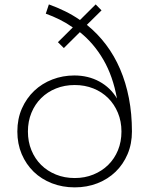

<svg xmlns="http://www.w3.org/2000/svg" viewBox="-20 -815 667 850"><path d="M310.9 14.5Q256.4 14.5 209.8 -3.6Q163.2 -21.8 129.3 -54.5Q95.5 -87.3 76.1 -132.7Q56.8 -178.2 56.8 -232.7Q56.8 -289.1 77 -334.8Q97.3 -380.5 131.6 -413Q165.9 -445.5 211.8 -463.2Q257.7 -480.9 309.1 -480.9Q370.9 -480.9 420.2 -453.9Q469.5 -426.8 497.7 -379.1Q480 -477.7 437.7 -550.5Q395.5 -623.2 333.6 -672.7L262.7 -602.3L236.4 -628.2L302.3 -693.6Q274.5 -713.2 244.3 -728.2Q214.1 -743.2 182.7 -754.5L196.4 -795.5Q233.2 -782.3 268 -765.2Q302.7 -748.2 334.1 -726.4L403.6 -795.5L429.5 -769.1L364.5 -705Q412.3 -666.4 449.3 -617.3Q486.4 -568.2 511.8 -508.9Q537.3 -449.5 550.7 -380.5Q564.1 -311.4 564.1 -232.7Q564.1 -178.2 544.8 -132.7Q525.5 -87.3 491.6 -54.5Q457.7 -21.8 411.4 -3.6Q365 14.5 310.9 14.5ZM310.9 -26.8Q355.5 -26.8 393.4 -42.3Q431.4 -57.7 459.1 -85Q486.8 -112.3 502.3 -150Q517.7 -187.7 517.7 -232.7Q517.7 -277.7 502 -315.5Q486.4 -353.2 458.9 -380.7Q431.4 -408.2 393.4 -423.4Q355.5 -438.6 310.9 -438.6Q265.9 -438.6 228 -423.4Q190 -408.2 162.3 -380.7Q134.5 -353.2 119.1 -315.5Q103.6 -277.7 103.6 -232.7Q103.6 -187.7 119.1 -150Q134.5 -112.3 162 -85Q189.5 -57.7 227.5 -42.3Q265.5 -26.8 310.9 -26.8Z"/></svg>

Font: Spartan Light
Style: Regular
Weight: 300
Designer: Matt Bailey, Mirko Velimirovic
Foundry: Matt Bailey
Version: Version 1.005